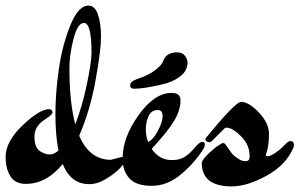

<svg xmlns="http://www.w3.org/2000/svg" viewBox="-20 -622 1070 686"><path d="M228 -379Q228 -256 249 -178Q274 -242 290.5 -321.5Q307 -401 307 -434Q307 -540 280 -540Q257 -540 242.5 -482.5Q228 -425 228 -379ZM376 -51 414 -61Q427 -61 427 -50Q427 -41 410 -22.5Q393 -4 361 16Q329 36 299 36Q233 36 204 -36Q146 35 72 35Q34 35 17 7.5Q0 -20 0 -61Q0 -116 60.5 -174Q121 -232 156 -232Q165 -232 168 -221Q168 -213 142 -196Q103 -172 103 -134Q103 -92 126 -80Q143 -70 157.5 -70Q172 -70 189 -84Q178 -138 178 -214.5Q178 -291 190.5 -376.5Q203 -462 231.5 -532Q260 -602 296 -602Q319 -602 330 -570Q341 -538 341 -491Q341 -444 321.5 -335.5Q302 -227 263 -137Q300 -51 376 -51Z M545 -229Q521 -229 511 -207.5Q501 -186 501 -160.5Q501 -135 509 -115Q526 -121 543.5 -153.5Q561 -186 561 -207Q561 -228 545 -229ZM650 -398Q650 -369 623 -348.5Q596 -328 558 -320Q493 -305 460 -305Q445 -305 445 -317Q445 -331 471 -340Q513 -354 536 -372.5Q559 -391 563 -404Q574 -435 613 -435Q631 -435 640.5 -423Q650 -411 650 -398ZM595 -50Q623 -50 641.5 -62.5Q660 -75 676.5 -95Q693 -115 702.5 -115Q712 -115 712 -106Q712 -100 708 -92Q675 -39 626 1.5Q577 42 522 42Q467 42 442.5 15.5Q418 -11 418 -55Q418 -131 475 -210.5Q532 -290 593 -290Q625 -290 625 -264Q625 -229 603 -191.5Q581 -154 522 -90Q549 -50 595 -50Z M993 -100 1004 -111Q1011 -118 1018 -118Q1030 -118 1030 -104Q1030 -99 1029 -96Q1003 -33 933 5.5Q863 44 808 44Q701 44 701 -40Q701 -51 727 -75Q753 -99 765 -105Q773 -111 777.5 -111Q782 -111 785 -107Q788 -103 792 -97Q796 -91 799 -87Q802 -83 807 -76Q812 -69 817.5 -64.5Q823 -60 830 -56Q843 -46 857.5 -46Q872 -46 872 -63Q872 -105 841 -135.5Q810 -166 789 -166Q784 -166 779 -160L742 -123Q733 -114 729 -114Q714 -114 714 -127Q821 -258 841 -258Q869 -258 905 -220Q941 -182 941 -144Q941 -108 935.5 -89Q930 -70 930 -67Q930 -64 938 -64Q946 -64 964 -76Q982 -88 993 -100Z"/></svg>

Font: Dr Sugiyama
Style: Regular
Weight: 400
Designer: Alejandro Paul
Foundry: Alejandro Paul
Version: Version 1.000